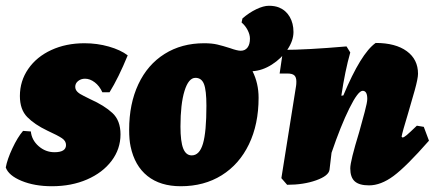

<svg xmlns="http://www.w3.org/2000/svg" viewBox="-27 -634 1508 666"><path d="M162 -106Q202 -106 202 -131Q202 -145 188 -154.5Q174 -164 137 -181Q93 -202 67.5 -228Q42 -254 42 -301Q42 -353 71 -395Q100 -437 151 -460.5Q202 -484 266 -484Q310 -484 350.5 -472.5Q391 -461 416 -442Q384 -364 353 -314H328Q318 -336 301.5 -348.5Q285 -361 268 -361Q254 -361 244 -353Q234 -345 234 -333Q234 -323 241.5 -315.5Q249 -308 264 -301L286 -290Q335 -268 363 -242Q391 -216 391 -168Q391 -117 360 -76Q329 -35 275 -11.5Q221 12 153 12Q93 12 48 -6.5Q3 -25 -7 -53Q-2 -81 16 -119.5Q34 -158 53 -180L80 -178Q83 -148 107 -127Q131 -106 162 -106Z M426 -126Q421 -149 421 -184Q421 -274 453 -342Q485 -410 544 -447Q603 -484 681 -484Q708 -484 727 -479.5Q746 -475 771 -467Q796 -458 808 -458Q823 -458 831.5 -469Q840 -480 840 -500Q840 -514 832 -529.5Q824 -545 811 -556L814 -570Q837 -590 862 -602Q887 -614 906 -614Q926 -614 941 -608Q965 -598 978 -575.5Q991 -553 991 -523Q991 -493 970 -462Q949 -431 916 -410Q883 -389 849 -387Q870 -345 870 -295Q870 -203 836.5 -133.5Q803 -64 742 -26Q681 12 600 12Q529 12 484.5 -23.5Q440 -59 426 -126ZM689 -267Q689 -321 680.5 -342.5Q672 -364 651 -364Q627 -364 613 -318.5Q599 -273 599 -195Q599 -143 608.5 -119Q618 -95 638 -95Q665 -95 677 -135.5Q689 -176 689 -267Z M1461 -146Q1382 -56 1338 -23.5Q1294 9 1253 9Q1219 9 1203.5 -5Q1188 -19 1188 -50Q1188 -75 1219 -176Q1229 -212 1238 -245.5Q1247 -279 1247 -291Q1247 -319 1231 -319Q1215 -319 1185 -258.5Q1155 -198 1123 -104L1116 -45Q1113 -24 1069.5 -8.5Q1026 7 969 7L949 -16L1000 -336Q1001 -342 1001 -351Q1001 -366 994 -372.5Q987 -379 970 -379H943L955 -461Q1036 -461 1175 -473L1188 -452Q1170 -389 1157 -302L1164 -303Q1225 -449 1276 -485Q1345 -485 1384 -456.5Q1423 -428 1423 -378Q1423 -362 1411.5 -320.5Q1400 -279 1388 -239Q1369 -177 1366 -160L1369 -157Q1374 -157 1384 -165.5Q1394 -174 1419 -198L1443 -194Z"/></svg>

Font: Alegreya Black
Style: Italic
Weight: 900
Italic angle: -7°
Designer: Juan Pablo del Peral
Foundry: Huerta Tipografica
Version: Version 2.007; ttfautohint (v1.6)